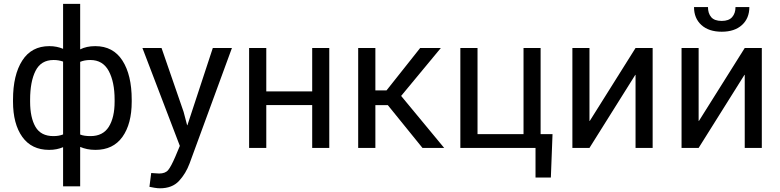

<svg xmlns="http://www.w3.org/2000/svg" viewBox="-20 -782 4124 1015"><path d="M48.8 -254.9Q48.8 -385.7 97.7 -461.9Q146.5 -538.1 240.7 -538.1Q261.7 -538.1 279.5 -534.4Q297.4 -530.8 313.5 -523.9V-761.7H403.8V-521Q420.4 -529.3 439.9 -533.7Q459.5 -538.1 483.9 -538.1Q578.1 -538.1 627.2 -461.9Q676.3 -385.7 676.3 -254.9V-244.6Q676.3 -127 627.2 -58.3Q578.1 10.3 484.9 10.3Q460.4 10.3 440.7 6.1Q420.9 2 403.8 -5.4V203.1H313.5V-3.9Q297.4 2.9 279.3 6.6Q261.2 10.3 239.7 10.3Q147 10.3 97.9 -58.3Q48.8 -127 48.8 -244.6ZM585.9 -254.9Q585.9 -349.1 554.7 -407Q523.4 -464.8 457.5 -464.8Q440.9 -464.8 427.7 -462.2Q414.6 -459.5 403.8 -455.1V-70.8Q414.6 -66.4 428 -64.5Q441.4 -62.5 458.5 -62.5Q524.4 -62.5 555.2 -111.8Q585.9 -161.1 585.9 -244.6ZM139.2 -244.6Q139.2 -160.2 167.7 -111.3Q196.3 -62.5 262.2 -62.5Q277.3 -62.5 289.8 -64.7Q302.2 -66.9 313.5 -71.3V-456.5Q302.2 -460.4 290 -462.6Q277.8 -464.8 263.2 -464.8Q196.8 -464.8 168 -407.7Q139.2 -350.6 139.2 -254.9Z M950.7 -190.4 969.2 -120.1H970.7L1105 -528.3H1206.1L982.4 81.5Q962.4 135.7 926.3 174.6Q890.1 213.4 825.7 213.4Q814 213.4 796.9 210.7Q779.8 208 770 205.6L779.3 132.8Q777.8 132.3 796.9 133.8Q815.9 135.3 821.3 135.3Q854 135.3 869.1 116.9Q884.3 98.6 906.7 46.4L930.7 -10.7L732.9 -528.3H834Z M1720.7 0H1630.4V-226.6H1387.7V0H1296.9V-528.3H1387.7V-298.8H1630.4V-528.3H1720.7Z M2030.3 -226.1H1964.4V0H1873.5V-528.3H1964.4V-304.2H2023.4L2201.2 -528.3H2310.5L2100.6 -274.9L2328.1 0H2213.4Z M2413.6 -528.3H2504.4V-72.8H2747.6V-528.3H2837.9V-72.8H2900.9L2892.1 156.7H2811V0H2413.6Z M3339.8 -528.3H3430.2V0H3339.8V-386.2H3338.4L3096.2 0H3005.9V-528.3H3096.2V-142.6H3097.7Z M3917 -528.3H4007.3V0H3917V-386.2H3915.5L3673.3 0H3583V-528.3H3673.3V-142.6H3674.8ZM3941.4 -744.6Q3941.4 -685.1 3902.3 -649.7Q3863.3 -614.3 3795.4 -614.3Q3727.1 -614.3 3688 -649.7Q3648.9 -685.1 3648.9 -744.6H3722.7Q3722.7 -711.4 3739.7 -691.4Q3756.8 -671.4 3795.4 -671.4Q3833 -671.4 3850.6 -691.7Q3868.2 -711.9 3868.2 -744.6Z"/></svg>

Font: Roboto Web
Style: Regular
Weight: 400
Designer: Google
Version: Version 1.200310; 2013